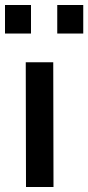

<svg xmlns="http://www.w3.org/2000/svg" viewBox="-26 -748 353 768"><path d="M-6 -728H98V-614H-6ZM203 -728H307V-614H203ZM77 -499H187L188 0H78Z"/></svg>

Font: Panefresco 750wt
Style: Regular
Weight: 750
Foundry: Campivisivi & Chank Co
Version: Version 1.000